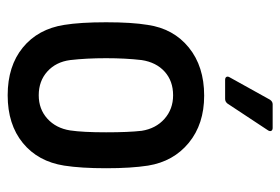

<svg xmlns="http://www.w3.org/2000/svg" viewBox="-138 -602 748 513"><g transform="rotate(90 236.5 -346.0)"><path d="M47 -143Q40 -186 40 -255Q40 -324 47 -366Q57 -435 107.5 -476Q158 -517 236 -517Q312 -517 362 -476Q412 -435 423 -367Q430 -322 430 -255Q430 -188 423 -143Q412 -73 362.5 -32.5Q313 8 235 8Q157 8 107.5 -32.5Q58 -73 47 -143ZM329 -159Q334 -193 334 -255Q334 -315 330 -350Q324 -388 298 -411Q272 -434 235 -434Q197 -434 172 -411.5Q147 -389 141 -350Q136 -307 136 -255Q136 -202 141 -159Q146 -121 171.5 -98Q197 -75 235 -75Q272 -75 297.5 -98Q323 -121 329 -159ZM259 -700H322Q328 -700 330 -696.5Q332 -693 329 -688L257 -579Q252 -573 245 -573H194Q188 -573 186 -576.5Q184 -580 187 -585L247 -693Q252 -700 259 -700Z"/></g></svg>

Font: Barlow Semi Condensed Medium
Style: Regular
Weight: 500
Width: 4
Designer: Jeremy Tribby
Foundry: Tribby Type
Version: Version 1.422; ttfautohint (v1.8)